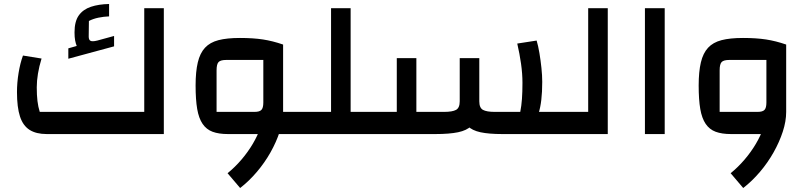

<svg xmlns="http://www.w3.org/2000/svg" viewBox="-20 -671 4047 961"><path d="M214 0Q161 0 128 -21Q95 -42 80 -88Q65 -134 65 -210Q65 -257 73 -306Q81 -355 95 -393L188 -378Q176 -339 170 -302.5Q164 -266 164 -234Q164 -195 167.5 -165.5Q171 -136 179 -111H702V-630H800V0ZM322 -377V-429L364 -441Q359 -453 356 -469Q353 -485 353 -509Q353 -564 374.5 -594Q396 -624 435 -637Q474 -650 526 -651V-589Q499 -588 472.5 -582.5Q446 -577 425 -566L424 -488Q424 -471 433.5 -466.5Q443 -462 467 -468L551 -491V-439Z M1357 0V-111H1499V0ZM1121 0Q1075 0 1044 -11.5Q1013 -23 994 -51Q975 -79 967 -125.5Q959 -172 959 -243Q959 -312 970 -358.5Q981 -405 1006 -432Q1031 -459 1073.5 -470Q1116 -481 1181 -481Q1247 -481 1296 -473.5Q1345 -466 1397 -448V-111L1347 0ZM1182 270 1119 196Q1156 166 1188.5 128Q1221 90 1245.5 48.5Q1270 7 1284 -34Q1298 -75 1298 -111H1397Q1397 -64 1380 -12Q1363 40 1334 91.5Q1305 143 1266 189Q1227 235 1182 270ZM1064 -111H1254Q1279 -111 1288.5 -121Q1298 -131 1298 -158V-371H1113Q1084 -371 1074 -360.5Q1064 -350 1064 -319ZM1499 0V-111Q1511 -111 1515 -95.5Q1519 -80 1519 -55Q1519 -30 1515 -15Q1511 0 1499 0Z M1735 0V-111H1828V0ZM1499 0V-111H1637V-630H1735V0ZM1499 0Q1488 0 1483.5 -15Q1479 -30 1479 -55Q1479 -80 1483.5 -95.5Q1488 -111 1499 -111ZM1828 0V-111Q1839 -111 1843.5 -95.5Q1848 -80 1848 -55Q1848 -30 1843.5 -15Q1839 0 1828 0Z M2491 0 2623 -111H2786V0ZM2494 0Q2427 0 2385 -9Q2343 -18 2320.5 -40.5Q2298 -63 2289.5 -103Q2281 -143 2281 -205V-380H2379V-164Q2379 -131 2397.5 -121Q2416 -111 2456 -111H2584Q2590 -141 2592.5 -176Q2595 -211 2595 -256Q2595 -302 2588 -351.5Q2581 -401 2569 -453L2666 -468Q2674 -441 2680 -405Q2686 -369 2690 -331Q2694 -293 2694 -261Q2694 -160 2675.5 -103.5Q2657 -47 2613 -23.5Q2569 0 2494 0ZM1828 0V-111H1966V-380H2064V0ZM2064 0V-111H2203Q2244 -111 2262.5 -121Q2281 -131 2281 -164V-380H2379V-205Q2379 -143 2370.5 -103Q2362 -63 2339 -40.5Q2316 -18 2272.5 -9Q2229 0 2159 0ZM1828 0Q1817 0 1812.5 -15Q1808 -30 1808 -55Q1808 -80 1812.5 -95.5Q1817 -111 1828 -111ZM2786 0V-111Q2798 -111 2802 -95.5Q2806 -80 2806 -55Q2806 -30 2802 -15Q2798 0 2786 0Z M2786 0V-111H2924V-630H3022V0ZM2786 0Q2775 0 2770.5 -15Q2766 -30 2766 -55Q2766 -80 2770.5 -95.5Q2775 -111 2786 -111Z M3208 0V-630H3307V0Z M3639 0Q3593 0 3562 -11.5Q3531 -23 3512 -51Q3493 -79 3485 -125.5Q3477 -172 3477 -243Q3477 -312 3488 -358.5Q3499 -405 3524 -432Q3549 -459 3591.5 -470Q3634 -481 3699 -481Q3765 -481 3814 -473.5Q3863 -466 3915 -448V-111L3865 0ZM3700 270 3637 196Q3674 166 3706.5 128Q3739 90 3763.5 48.5Q3788 7 3802 -34Q3816 -75 3816 -111H3915Q3915 -64 3898 -12Q3881 40 3852 91.5Q3823 143 3784 189Q3745 235 3700 270ZM3582 -111H3772Q3797 -111 3806.5 -121Q3816 -131 3816 -158V-371H3631Q3602 -371 3592 -360.5Q3582 -350 3582 -319Z"/></svg>

Font: Changa ExtraLight Medium
Style: Regular
Weight: 500
Version: Version 3.002; ttfautohint (v1.8.2)